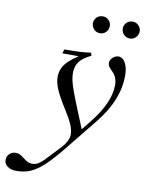

<svg xmlns="http://www.w3.org/2000/svg" viewBox="-225 -734 828 1095"><g transform="rotate(10 189.0 -187.0)"><path d="M-53 290Q-85 290 -104.5 275.5Q-124 261 -124 239Q-124 216 -109 202.5Q-94 189 -75 189Q-58 189 -46.5 195.5Q-35 202 -25 210Q-14 219 -0.5 226.5Q13 234 31 234Q47 234 63.5 224.5Q80 215 95 199L177 112Q217 69 217 31Q217 6 204 -24.5Q191 -55 162 -101Q119 -169 102.5 -208Q86 -247 86 -278Q86 -323 113.5 -357Q141 -391 211 -433L220 -416H89L97 -440Q155 -440 188.5 -442Q222 -444 250 -448L255 -431Q208 -409 188 -382Q168 -355 168 -316Q168 -296 173 -273Q178 -250 191.5 -213Q205 -176 231 -112L278 3L253 17L319 -66Q417 -189 417 -290Q417 -334 389 -362Q372 -379 366 -388Q360 -397 360 -409Q360 -426 375.5 -440Q391 -454 408 -454Q433 -454 448.5 -426Q464 -398 464 -354Q464 -318 457 -282.5Q450 -247 435.5 -211Q421 -175 399 -139Q377 -103 347 -66L205 110Q149 180 107.5 219Q66 258 29 274Q-8 290 -53 290ZM281 -566Q259 -566 245 -581Q231 -596 231 -616Q231 -635 245 -649.5Q259 -664 281 -664Q301 -664 315 -649.5Q329 -635 329 -616Q329 -596 315 -581Q301 -566 281 -566ZM454 -566Q432 -566 418 -581Q404 -596 404 -616Q404 -635 418 -649.5Q432 -664 454 -664Q474 -664 488 -649.5Q502 -635 502 -616Q502 -596 488 -581Q474 -566 454 -566Z"/></g></svg>

Font: Baskervville
Style: Italic
Weight: 400
Italic angle: -18°
Designer: ANRT
Foundry: ANRT
Version: Version 1.100